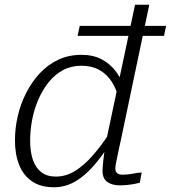

<svg xmlns="http://www.w3.org/2000/svg" viewBox="-20 -778 720 809"><path d="M508 -391Q496 -439 470.5 -474Q445 -509 408.5 -528Q372 -547 324 -547Q270 -547 226 -526.5Q182 -506 148 -469.5Q114 -433 90.5 -387Q67 -341 55 -289.5Q43 -238 43 -186Q43 -127 61 -82.5Q79 -38 115.5 -13.5Q152 11 207 11Q255 11 296.5 -13Q338 -37 376 -81Q414 -125 450 -183L442 -218Q406 -163 370 -122Q334 -81 296 -57.5Q258 -34 215 -34Q178 -34 154 -52.5Q130 -71 118.5 -105Q107 -139 107 -185Q107 -229 115.5 -273.5Q124 -318 141.5 -358.5Q159 -399 185 -431.5Q211 -464 245.5 -482.5Q280 -501 323 -501Q366 -501 398 -483.5Q430 -466 451 -433.5Q472 -401 482 -356ZM316 -669 307 -627H671L680 -669ZM549 -758 423 -164V-159Q418 -128 415 -99.5Q412 -71 412 -58Q412 -26 432 -11.5Q452 3 485 3Q501 3 515.5 1.5Q530 0 544 -2.5Q558 -5 569 -8L577 -51Q562 -51 541 -46.5Q520 -42 496 -42Q482 -42 474 -48Q466 -54 466 -68Q466 -76 469 -92Q472 -108 477.5 -134Q483 -160 491 -196L609 -758Z"/></svg>

Font: Roboto Serif 20pt ExtraLight
Style: Italic
Weight: 250
Italic angle: -10°
Version: Version 1.007